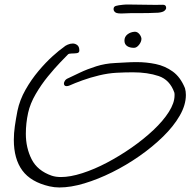

<svg xmlns="http://www.w3.org/2000/svg" viewBox="-20 -789 840 847"><path d="M242 38Q220 38 198 33Q116 14 78.5 -37Q41 -88 41 -172Q41 -201 45.5 -232.5Q50 -264 57 -300Q67 -348 92.5 -393Q118 -438 150 -476Q182 -514 212 -541Q242 -568 261 -581Q267 -587 278.5 -592Q290 -597 301 -597Q312 -597 321 -590Q330 -583 330 -566Q330 -556 319 -554.5Q308 -553 296 -553Q284 -553 280 -549Q271 -540 246 -514Q221 -488 191.5 -452Q162 -416 137.5 -374Q113 -332 104 -291Q99 -268 96.5 -245Q94 -222 94 -199Q94 -137 119.5 -86.5Q145 -36 208 -14Q226 -8 249 -8Q290 -8 343 -25Q396 -42 452 -71.5Q508 -101 561 -138Q614 -175 657 -215.5Q700 -256 725 -295.5Q750 -335 750 -368Q750 -371 750 -374.5Q750 -378 749 -381Q729 -437 680 -453.5Q631 -470 566 -470Q549 -470 531 -469.5Q513 -469 494 -468Q457 -466 417.5 -456.5Q378 -447 343.5 -434.5Q309 -422 287 -412Q280 -409 274 -409Q262 -409 262 -421Q262 -426 266.5 -433Q271 -440 281 -444Q302 -454 333.5 -469Q365 -484 404.5 -496.5Q444 -509 488 -511Q511 -512 534.5 -513.5Q558 -515 583 -515Q626 -515 667 -506.5Q708 -498 742 -473.5Q776 -449 796 -400Q798 -393 799 -385.5Q800 -378 800 -370Q800 -326 773 -279Q746 -232 699.5 -186.5Q653 -141 595 -100.5Q537 -60 474.5 -29Q412 2 352 20Q292 38 242 38ZM571 -578Q552 -578 540.5 -586Q529 -594 529 -610Q529 -627 542.5 -637.5Q556 -648 575 -649Q586 -649 594.5 -639Q603 -629 604 -618Q604 -605 593.5 -591.5Q583 -578 571 -578ZM529 -730Q498 -728 489.5 -734Q481 -740 481 -749Q481 -760 491.5 -763Q502 -766 522 -768Q527 -769 535 -769Q543 -769 553 -769Q584 -769 627 -768Q670 -767 699 -768Q713 -768 713 -754Q713 -748 705.5 -741.5Q698 -735 678 -733Q659 -732 637 -731.5Q615 -731 595 -731Q574 -731 556.5 -731Q539 -731 529 -730Z"/></svg>

Font: Grape Nuts
Style: Regular
Weight: 400
Designer: Robert E. Leuschke
Foundry: Robert E. Leuschke
Version: Version 1.010; ttfautohint (v1.8.3)